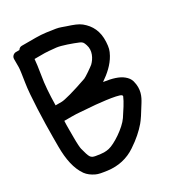

<svg xmlns="http://www.w3.org/2000/svg" viewBox="-201 -784 835 928"><g transform="rotate(-30 216.0 -320.0)"><path d="M64 -269H105C144 -269 153 -266 191 -264C233 -262 351 -250 367 -237C369 -235 369 -236 370 -230C360 -205 334 -166 316 -139C289 -99 215 -51 182 -44C174 -42 164 -41 154 -41C145 -41 130 -43 111 -46C83 -51 81 -59 67 -111C65 -118 63 -141 63 -176V-225C63 -240 63 -252 64 -269ZM47 -674H28C17 -674 3 -665 3 -649V-604C3 -594 -1 -565 -8 -521C-18 -461 -23 -315 -23 -225V-176C-23 -104 -11 -47 18 -6C29 9 45 21 64 30C78 37 97 40 126 44C181 51 233 40 279 9C320 -18 351 -46 374 -73C386 -87 404 -114 430 -157C446 -183 463 -216 450 -266C446 -281 437 -292 425 -302C402 -321 368 -331 320 -338C357 -363 391 -393 412 -431C425 -455 428 -467 430 -499C433 -557 412 -597 375 -627C359 -640 335 -649 301 -660C288 -664 271 -672 252 -675C220 -680 185 -686 146 -686H68C60 -686 53 -683 47 -674ZM89 -600H146C156 -600 178 -598 208 -595C234 -592 287 -573 318 -560C331 -554 335 -550 341 -531C353 -496 334 -460 312 -439C304 -432 258 -400 249 -397C169 -369 115 -355 99 -355H65C66 -418 70 -472 77 -511C84 -555 88 -583 89 -600Z"/></g></svg>

Font: Reckless Catfish
Style: Heavy
Weight: 400
Foundry: Cannot Into Space Fonts
Version: Version 0.2894